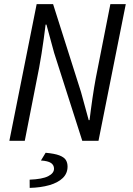

<svg xmlns="http://www.w3.org/2000/svg" viewBox="-20 -676 640 922"><path d="M25 0 156 -656H235L369 -234L406 -99H410Q413 -123 416.5 -150Q420 -177 424 -204Q428 -231 432 -255.5Q436 -280 440 -301L510 -656H584L453 0H375L240 -422L203 -558H199Q195 -525 190 -489Q185 -453 179.5 -418Q174 -383 168 -351L99 0ZM122.6 226.3 122.4 186.8Q183 184.5 211.2 170.2Q239.4 155.9 239.4 134.2Q239.4 116.4 224.6 106.5Q209.9 96.7 176.6 94.8L199.1 57.6Q242.5 61.5 265.1 70.2Q287.8 79 296.1 92.1Q304.4 105.3 304.4 124Q304.4 156.8 281.2 179.1Q257.9 201.5 216.8 213.2Q175.7 224.9 122.6 226.3Z"/></svg>

Font: SourceCodeVF
Style: Italic
Weight: 200
Italic angle: -11°
Monospace: yes
Designer: Paul D. Hunt, Teo Tuominen
Foundry: Adobe
Version: Version 1.026;hotconv 1.1.0;makeotfexe 2.6.0